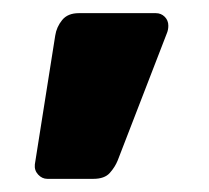

<svg xmlns="http://www.w3.org/2000/svg" viewBox="-20 -197 318 292"><path d="M52 75Q44 75 38 68.5Q32 62 33 53L64 -143Q66 -156 74.5 -166.5Q83 -177 100 -177H217Q225 -177 230.5 -171.5Q236 -166 236 -158Q236 -152 234 -147L159 47Q155 57 147 66Q139 75 122 75Z"/></svg>

Font: Rubik Light
Style: Bold
Weight: 700
Version: Version 2.104